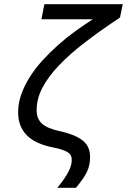

<svg xmlns="http://www.w3.org/2000/svg" viewBox="-20 -710 609 921"><path d="M178.7 -617.7 192.9 -689.9H568.8L555.7 -626Q462.9 -564.5 388.7 -507.6Q314.5 -450.7 262.7 -396.2Q210.9 -341.8 183.3 -288.8Q155.8 -235.8 155.8 -182.1Q155.8 -161.1 161.9 -145.3Q168 -129.4 180.9 -117.4Q193.8 -105.5 213.9 -96.9Q233.9 -88.4 262.2 -82Q303.7 -72.8 332.3 -61Q360.8 -49.3 378.7 -34.2Q396.5 -19 404.3 0Q412.1 19 412.1 43Q412.1 63.5 408.4 80.8Q404.8 98.1 396.5 115.5Q388.2 132.8 375.2 150.9Q362.3 168.9 344.2 190.9H254.9Q274.9 166.5 288.1 147.2Q301.3 127.9 309.3 111.8Q317.4 95.7 320.8 82.3Q324.2 68.8 324.2 56.2Q324.2 45.4 320.3 36.9Q316.4 28.3 306.2 21.2Q295.9 14.2 278.3 8.3Q260.7 2.4 233.9 -2.9Q148.9 -19.5 107.9 -61.8Q66.9 -104 66.9 -171.9Q66.9 -214.4 81.8 -256.6Q96.7 -298.8 122.1 -339.4Q147.5 -379.9 182.4 -418.5Q217.3 -457 257.1 -492.7Q296.9 -528.3 340.1 -559.6Q383.3 -590.8 425.3 -617.7Z"/></svg>

Font: Code New Roman
Style: Italic
Weight: 400
Italic angle: -11°
Monospace: yes
Designer: Sam Radian
Foundry: Code New Roman
Version: Version 1.508 October 19, 2014